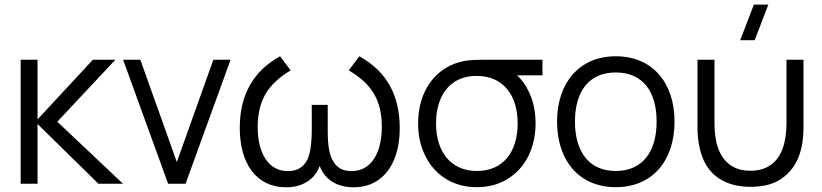

<svg xmlns="http://www.w3.org/2000/svg" viewBox="-20 -800 3578 836"><path d="M70 0H143.5V-260L408.5 0H515.5L229.5 -270L482.5 -540H384.5L143.5 -280V-540H70Z M788 0 984 -540H909L750 -94.5L591 -540H516L712 0Z M1226 15.5C1265 15.5 1298.5 5.5 1326.5 -15C1347 -30 1362 -51 1372 -77.5C1382 -51 1397.5 -30 1418 -15C1445.5 5.5 1479.5 15.5 1519 15.5C1562 15.5 1598.5 4.5 1629 -17.5C1689.5 -61 1720.5 -141 1720.5 -242.5C1720.5 -384 1664.5 -489 1544.5 -555L1498.5 -493.5C1600 -434 1642.5 -362 1642.5 -247.5C1642.5 -138 1598.5 -55 1511.5 -55C1482.5 -55 1460.5 -63 1445 -79C1414.5 -110.5 1407 -158.5 1407 -234.5V-343.5H1337.5V-230.5C1337 -193 1334.5 -162 1329 -137.5C1318.5 -88 1289.5 -55 1233 -55C1147 -55 1102 -135.5 1102 -247.5C1102 -304 1113.5 -351.5 1136 -390.5C1158.5 -429 1195 -463.5 1245.5 -493.5L1199.5 -555C1081 -489.5 1024 -385 1024 -243C1024 -91.5 1093.5 15.5 1226 15.5Z M2056 15C2107 15 2152 3 2190.5 -21C2268 -68.5 2312 -156.5 2312 -263C2312 -313.5 2302.5 -359.5 2283 -400C2269.5 -429 2252 -453 2231.5 -472H2342V-540H2109.5C2064 -540 2030.5 -539.5 2005 -535C1879 -513 1800.5 -406 1800.5 -263C1800.5 -209.5 1811 -162 1832.5 -120C1874.5 -35.5 1954.5 15 2056 15ZM2056 -55.5C1944.5 -55.5 1878.5 -137.5 1878.5 -263C1878.5 -302.5 1885 -338 1898.5 -369.5C1925 -432 1979.5 -469.5 2054 -469.5H2056C2171.5 -469.5 2234 -384.5 2234 -263C2234 -139 2171.5 -55.5 2056 -55.5Z M2661 15C2821 15 2917 -100.5 2917 -270.5C2917 -438 2822.5 -555 2661 -555C2503 -555 2405.5 -440 2405.5 -270.5C2405.5 -102.5 2500.5 15 2661 15ZM2661 -55.5C2545 -55.5 2483.5 -139 2483.5 -270.5C2483.5 -399 2542 -484.5 2661 -484.5C2778.5 -484.5 2839 -402 2839 -270.5C2839 -141 2779 -55.5 2661 -55.5Z M3325.5 -780H3262.5L3203 -625H3266ZM3017 -246.5C3017 -196 3024.5 -152 3039 -114C3068.5 -38 3136 13.5 3247.5 13.5C3303.5 13.5 3348.5 2 3383 -22C3451 -69 3478.5 -146 3478.5 -246.5V-540H3404.5V-264.5C3404.5 -221.5 3399 -185 3388.5 -155C3367 -94.5 3321.5 -56.5 3247.5 -56.5C3211 -56.5 3181 -65.5 3157.5 -83C3111 -118.5 3091 -178.5 3091 -264.5V-540H3017Z"/></svg>

Font: Vela Sans
Style: Regular
Weight: 400
Designer: Principal design: Mikhail Sharanda - project Manrope.
Design modification: Ravid Balaliev
Foundry: Mikhail Sharanda
Version: Version 1.001